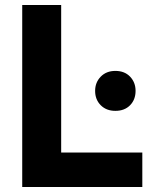

<svg xmlns="http://www.w3.org/2000/svg" viewBox="-20 -749 612 769"><path d="M69 0V-729H225V-112L202 -138H550V0ZM442 -305Q406 -305 383.5 -327.5Q361 -350 361 -385Q361 -419 383.5 -442Q406 -465 442 -465Q479 -465 501 -442Q523 -419 523 -385Q523 -350 501 -327.5Q479 -305 442 -305Z"/></svg>

Font: Mona Sans ExtraLight
Style: Bold
Weight: 700
Version: Version 2.000